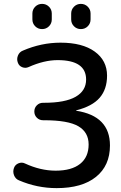

<svg xmlns="http://www.w3.org/2000/svg" viewBox="-20 -960 622 990"><path d="M347 -890Q347 -911 361.5 -925.5Q376 -940 397 -940Q418 -940 432.5 -925.5Q447 -911 447 -890V-860Q447 -839 432.5 -824.5Q418 -810 397 -810Q376 -810 361.5 -824.5Q347 -839 347 -860ZM147 -890Q147 -911 161.5 -925.5Q176 -940 197 -940Q218 -940 232.5 -925.5Q247 -911 247 -890V-860Q247 -839 232.5 -824.5Q218 -810 197 -810Q176 -810 161.5 -824.5Q147 -839 147 -860ZM78 -30Q60 -37 52.5 -56Q45 -75 52 -94Q58 -111 75.5 -118Q93 -125 109 -117Q189 -80 267 -80Q349 -80 393 -115Q437 -150 437 -215Q437 -278 384 -309Q331 -340 207 -340H202Q183 -340 170 -353Q157 -366 157 -385Q157 -404 170 -417Q183 -430 202 -430H207Q316 -430 370 -461Q424 -492 424 -550Q424 -650 277 -650Q207 -650 127 -614Q111 -607 94.5 -613.5Q78 -620 72 -637Q65 -655 72.5 -673.5Q80 -692 98 -699Q193 -740 292 -740Q405 -740 468.5 -694Q532 -648 532 -570Q532 -500 494 -456Q456 -412 373 -391Q372 -391 372 -390Q372 -389 373 -389Q547 -362 547 -210Q547 -106 475 -48Q403 10 272 10Q171 10 78 -30Z"/></svg>

Font: Rounded Mplus 1c Medium
Style: Regular
Weight: 500
Version: Version 1.059.20150529